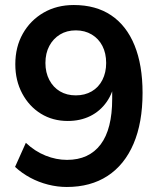

<svg xmlns="http://www.w3.org/2000/svg" viewBox="-20 -735 640 765"><path d="M246 10Q209 10 171.5 0.5Q134 -9 100.5 -27Q67 -45 40 -70L83 -166Q119 -132 161.5 -115Q204 -98 247 -98Q291 -98 324.5 -113.5Q358 -129 381 -159.5Q404 -190 415.5 -235.5Q427 -281 427 -341V-416H438Q431 -366 405 -329Q379 -292 339.5 -272.5Q300 -253 250 -253Q190 -253 143 -282Q96 -311 68.5 -362.5Q41 -414 41 -479Q41 -548 71 -601Q101 -654 153.5 -684.5Q206 -715 274 -715Q362 -715 423 -674Q484 -633 516 -554.5Q548 -476 548 -365Q548 -246 512 -162Q476 -78 408.5 -34Q341 10 246 10ZM282 -355Q318 -355 345.5 -371Q373 -387 388 -416.5Q403 -446 403 -484Q403 -523 388 -552Q373 -581 345.5 -597.5Q318 -614 282 -614Q246 -614 219 -597.5Q192 -581 176.5 -552Q161 -523 161 -484Q161 -446 176.5 -416.5Q192 -387 219 -371Q246 -355 282 -355Z"/></svg>

Font: Nunito Sans 12pt ExtraLight
Style: Bold
Weight: 700
Version: Version 3.101;gftools[0.9.27]